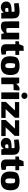

<svg xmlns="http://www.w3.org/2000/svg" viewBox="2084 -2797 726 4934"><g transform="rotate(90 2447.0 -330.0)"><path d="M315 0 299 -63Q253 12 171 12Q104 12 61.5 -25.5Q19 -63 19 -131Q19 -173 43.5 -204.5Q68 -236 111 -249Q167 -265 284 -267Q284 -333 278 -337Q273 -341 246 -341Q229 -341 199 -339Q151 -337 69 -328Q61 -382 57 -444Q110 -455 168 -462.5Q226 -470 272 -470Q352 -470 392 -443.5Q432 -417 444 -374Q456 -331 455 -265L454 -118L457 0ZM284 -110V-184H276Q202 -184 194 -176Q189 -171 186.5 -161Q184 -151 184 -142Q184 -118 195 -109Q206 -100 229 -100Q255 -100 284 -110Z M992 -460V0H853L834 -77Q762 10 662 10Q626 10 594.5 0Q563 -10 547 -29Q538 -40 533.5 -84Q529 -128 529 -218V-460H700V-220Q700 -200 701 -173Q702 -146 707 -139Q714 -129 747 -129L763 -130Q791 -131 821 -143V-460Z M1286 -189Q1286 -171 1287 -151.5Q1288 -132 1293 -127Q1300 -120 1342 -120L1376 -121Q1385 -73 1385 -10Q1366 -3 1329.5 3Q1293 9 1260 9Q1191 9 1153.5 -21.5Q1116 -52 1116 -116V-362H1041V-453L1116 -460L1161 -570L1286 -577V-460H1392V-362H1286Z M1426 -222Q1426 -289 1438.5 -339.5Q1451 -390 1469 -410Q1492 -436 1553.5 -453Q1615 -470 1669 -470Q1798 -470 1853 -415Q1908 -360 1908 -239Q1908 -109 1849 -48Q1790 13 1665 13Q1545 13 1485.5 -43.5Q1426 -100 1426 -222ZM1731 -229Q1731 -278 1726 -304.5Q1721 -331 1707.5 -343.5Q1694 -356 1666 -356Q1626 -356 1620 -349Q1612 -342 1607 -305Q1602 -268 1602 -228Q1602 -160 1615.5 -132Q1629 -104 1668 -104Q1707 -104 1719 -131.5Q1731 -159 1731 -229Z M2307 -460Q2307 -438 2302 -387.5Q2297 -337 2293 -316Q2283 -317 2256 -317Q2193 -317 2144 -310V0H1973V-460H2116L2136 -386H2137Q2166 -424 2199 -447Q2232 -470 2258 -470Q2271 -470 2285.5 -467Q2300 -464 2307 -460Z M2358 -595Q2358 -627 2382.5 -650Q2407 -673 2441 -673Q2475 -673 2499 -650Q2523 -627 2523 -595Q2523 -563 2499 -540Q2475 -517 2441 -517Q2407 -517 2382.5 -540Q2358 -563 2358 -595ZM2355 -460H2526V0H2355Z M3010 -112V0H2597V-115L2819 -351H2603V-460H3005V-346L2784 -112Z M3477 -112V0H3064V-115L3286 -351H3070V-460H3472V-346L3251 -112Z M3819 0 3803 -63Q3757 12 3675 12Q3608 12 3565.5 -25.5Q3523 -63 3523 -131Q3523 -173 3547.5 -204.5Q3572 -236 3615 -249Q3671 -265 3788 -267Q3788 -333 3782 -337Q3777 -341 3750 -341Q3733 -341 3703 -339Q3655 -337 3573 -328Q3565 -382 3561 -444Q3614 -455 3672 -462.5Q3730 -470 3776 -470Q3856 -470 3896 -443.5Q3936 -417 3948 -374Q3960 -331 3959 -265L3958 -118L3961 0ZM3788 -110V-184H3780Q3706 -184 3698 -176Q3693 -171 3690.5 -161Q3688 -151 3688 -142Q3688 -118 3699 -109Q3710 -100 3733 -100Q3759 -100 3788 -110Z M4248 -189Q4248 -171 4249 -151.5Q4250 -132 4255 -127Q4262 -120 4304 -120L4338 -121Q4347 -73 4347 -10Q4328 -3 4291.5 3Q4255 9 4222 9Q4153 9 4115.5 -21.5Q4078 -52 4078 -116V-362H4003V-453L4078 -460L4123 -570L4248 -577V-460H4354V-362H4248Z M4388 -222Q4388 -289 4400.5 -339.5Q4413 -390 4431 -410Q4454 -436 4515.5 -453Q4577 -470 4631 -470Q4760 -470 4815 -415Q4870 -360 4870 -239Q4870 -109 4811 -48Q4752 13 4627 13Q4507 13 4447.5 -43.5Q4388 -100 4388 -222ZM4693 -229Q4693 -278 4688 -304.5Q4683 -331 4669.5 -343.5Q4656 -356 4628 -356Q4588 -356 4582 -349Q4574 -342 4569 -305Q4564 -268 4564 -228Q4564 -160 4577.5 -132Q4591 -104 4630 -104Q4669 -104 4681 -131.5Q4693 -159 4693 -229Z"/></g></svg>

Font: Lalezar
Style: Regular
Weight: 400
Designer: Borna Izadpanah
Foundry: Borna Izadpanah
Version: Version 1.003